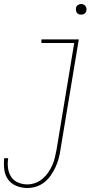

<svg xmlns="http://www.w3.org/2000/svg" viewBox="-41 -717 561 960"><path d="M96 223Q67 223 41 212.5Q15 202 -0.5 180.5Q-16 159 -19.5 131Q-23 103 -20 74H0Q-4 99 -1 123Q2 147 14.5 166.5Q27 186 49 195.5Q71 205 96 205Q115 205 135 198Q155 191 171.5 177Q188 163 200 145.5Q212 128 220.5 109Q229 90 233.5 70Q238 50 242 30L330 -502H166V-520H353L261 33Q258 55 252 77Q246 99 236 120Q226 141 212.5 160.5Q199 180 180.5 194.5Q162 209 140 216Q118 223 96 223ZM364 -644Q358 -644 352.5 -646Q347 -648 343.5 -653Q340 -658 339 -664Q338 -670 339 -676Q339 -681 341.5 -685Q344 -689 348 -691.5Q352 -694 356 -695.5Q360 -697 365 -697Q371 -697 376.5 -694.5Q382 -692 386 -687Q390 -682 391 -676Q392 -670 391 -664Q390 -659 387.5 -655Q385 -651 381.5 -648.5Q378 -646 373.5 -645Q369 -644 364 -644Z"/></svg>

Font: Iosevka SS18 Thin
Style: Italic
Weight: 100
Italic angle: -9°
Monospace: yes
Designer: Belleve Invis
Foundry: Belleve Invis
Version: Version 25.1.1; ttfautohint (v1.8.4)